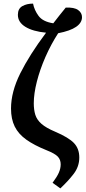

<svg xmlns="http://www.w3.org/2000/svg" viewBox="-20 -825 474 1063"><path d="M314 218 271 187Q295 155 305.5 131.5Q316 108 316 85Q316 59 300 42Q284 25 236 6Q169 -21 125.5 -52Q82 -83 61.5 -124.5Q41 -166 41 -224Q41 -316 92 -418.5Q143 -521 235 -644Q162 -651 120.5 -676.5Q79 -702 79 -743Q79 -777 103.5 -791Q128 -805 163 -805Q170 -769 193.5 -737Q217 -705 275 -696Q291 -717 308.5 -739Q326 -761 344 -783Q391 -785 412.5 -769.5Q434 -754 434 -730Q434 -699 401.5 -676.5Q369 -654 302 -641Q262 -579 231.5 -509.5Q201 -440 184 -373Q167 -306 167 -253Q167 -217 175.5 -189.5Q184 -162 209.5 -139.5Q235 -117 285 -96Q360 -64 389.5 -33Q419 -2 419 47Q419 97 388 137.5Q357 178 314 218Z"/></svg>

Font: Noto Serif SemiCondensed SemiBold
Style: Regular
Weight: 600
Width: 4
Designer: Monotype Design Team
Foundry: Monotype Imaging Inc.
Version: Version 2.013; ttfautohint (v1.8.4.7-5d5b)